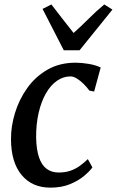

<svg xmlns="http://www.w3.org/2000/svg" viewBox="-20 -852 536 882"><path d="M211.5 10Q127.5 10 79.2 -48.2Q31 -106.5 30.5 -212Q30 -271 48.8 -332.8Q67.5 -394.5 104.8 -447Q142 -499.5 197.8 -531.8Q253.5 -564 327.5 -564Q355 -564 387.5 -558.5Q420 -553 442.5 -542L412.5 -431.5L391 -435.5Q379 -451.5 364 -466.5Q349 -481.5 333.2 -491.2Q317.5 -501 303.5 -501Q270.5 -501 241.5 -480.8Q212.5 -460.5 191 -423Q169.5 -385.5 157.5 -333.8Q145.5 -282 146 -220Q147 -165.5 159 -129.8Q171 -94 193.8 -76.8Q216.5 -59.5 249.5 -59.5Q279.5 -59.5 302.8 -67.5Q326 -75.5 345.8 -89.5Q365.5 -103.5 383.5 -121L404.5 -83Q392 -65.5 365.8 -43.5Q339.5 -21.5 301 -5.8Q262.5 10 211.5 10ZM273 -621 175.5 -811 216 -831.5Q240.5 -800 266 -766.8Q291.5 -733.5 318 -700.5Q355 -733.5 387.5 -766.2Q420 -799 459 -831.5L496.5 -808L345.5 -621Z"/></svg>

Font: Merriweather 28pt Medium
Style: Italic
Weight: 500
Italic angle: -7.8°
Version: Version 2.101